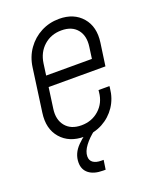

<svg xmlns="http://www.w3.org/2000/svg" viewBox="-139 -633 734 907"><g transform="rotate(-20 227.5 -179.5)"><path d="M191.5 12Q116.5 12 74.8 -36Q33 -84 44 -162L74 -379Q81 -430.5 108.8 -469.5Q136.5 -508.5 178.2 -530.2Q220 -552 269.5 -552Q343.5 -552 384.8 -504.2Q426 -456.5 415 -379L399 -266H100L107 -321H351L359 -379Q366.5 -432.5 340 -464.8Q313.5 -497 261.5 -497Q209 -497 172.8 -464.8Q136.5 -432.5 129 -379L99 -162Q91.5 -109 118.5 -76Q145.5 -43 198 -43Q250.5 -43 287.2 -76Q324 -109 329 -162L330 -172H385L384 -162Q379 -111.5 352.8 -72.2Q326.5 -33 284.8 -10.5Q243 12 191.5 12ZM220 193Q174.5 193 149.2 173.2Q124 153.5 124 118Q124 72.5 159.8 36.5Q195.5 0.5 241 -23H250L247 0Q215 24 194 52Q173 80 173 105Q173 125.5 187.8 135.8Q202.5 146 228 146H240L233 193Z"/></g></svg>

Font: Mohave Light
Style: Italic
Weight: 300
Italic angle: -8°
Designer: Gumpita Rahayu
Foundry: Tokotype
Version: Version 2.003